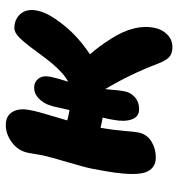

<svg xmlns="http://www.w3.org/2000/svg" viewBox="4 -572 620 668"><g transform="rotate(-90 314.0 -238.0)"><path d="M100.1 -5.9Q79.6 -5.9 66.7 -15.9Q53.7 -25.9 48.1 -43.2Q42.5 -60.5 42.7 -89.1Q43 -117.7 47.6 -149.9Q52.2 -182.1 61 -227.1Q65.4 -251 83.7 -312.7Q102.1 -374.5 106.9 -397Q112.8 -432.1 116.2 -449.2Q122.6 -483.9 151.6 -505.9Q180.7 -527.8 212.9 -527.8Q245.1 -527.8 258.8 -504.4Q272.5 -481 265.1 -444.8Q262.7 -430.2 257.3 -410.4Q252 -390.6 241.9 -357.4Q231.9 -324.2 229 -314Q241.7 -310.1 265.1 -306.2Q269 -323.7 273.9 -345.2Q277.3 -364.7 284.2 -381.8Q291 -398.9 306.4 -414.1Q321.8 -429.2 342.8 -429.2Q362.8 -429.2 374.5 -414.1Q386.2 -398.9 380.9 -372.1Q376.5 -350.6 363.8 -311Q390.6 -324.2 426.8 -366.2Q442.4 -384.8 470.7 -423.6Q499 -462.4 516.8 -480.2Q534.7 -498 549.8 -498Q581.5 -498 600.1 -476.1Q618.7 -454.1 610.8 -417Q605.5 -390.1 582.8 -356.4Q560.1 -322.8 530.8 -293Q501 -263.2 459 -234.9Q485.8 -205.1 514.2 -160.2Q565.9 -78.6 550.8 -8.8Q545.9 15.6 528.1 33.7Q510.3 51.8 483.9 51.8Q460.9 51.8 448.7 40Q436.5 28.3 424.8 -2.9Q388.7 -97.2 337.9 -182.1Q336.9 -173.3 335.7 -158.7Q334.5 -144 333.3 -133.1Q332 -122.1 330.1 -113.8Q326.2 -93.3 309.6 -78.6Q293 -64 268.1 -64Q241.7 -64 232.7 -89.4Q223.6 -114.7 231 -152.8Q232.4 -163.1 238.8 -190.9Q223.6 -193.4 203.1 -198.2Q195.8 -154.8 192.6 -116Q189.5 -77.1 187 -65.9Q180.7 -36.6 155.8 -21.2Q130.9 -5.9 100.1 -5.9Z"/></g></svg>

Font: Shantell Sans Irregular
Style: Bold Italic
Weight: 700
Italic angle: -11.31°
Designer: Stephen Nixon, Anya Danilova, Shantell Martin
Foundry: Arrow Type
Version: Version 1.006;[9816181b4]